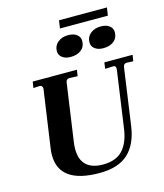

<svg xmlns="http://www.w3.org/2000/svg" viewBox="-130 -995 944 1103"><g transform="rotate(-15 341.5 -444.0)"><path d="M86 -160Q86 -178 89 -199L138 -541V-543Q138 -551 133.5 -556.5Q129 -562 122 -562L83 -560L89 -597H352L346 -560L298 -562Q279 -562 276 -542L227 -199Q224 -178 224 -159Q224 -95 258 -63.5Q292 -32 356 -32Q435 -32 475 -76Q515 -120 526 -203L574 -541V-544Q574 -562 559 -562L510 -560L515 -597H683L677 -560L639 -562Q620 -562 617 -542L569 -203Q554 -98 495.5 -44Q437 10 325 10Q86 10 86 -160ZM462 -730Q462 -762 486.5 -782Q511 -802 548 -802Q580 -802 599 -787.5Q618 -773 618 -749Q618 -715 594 -696Q570 -677 531 -677Q500 -677 481 -691.5Q462 -706 462 -730ZM268 -730Q268 -762 292.5 -782Q317 -802 354 -802Q386 -802 405 -787.5Q424 -773 424 -749Q424 -715 400 -696Q376 -677 337 -677Q306 -677 287 -691.5Q268 -706 268 -730ZM611 -898 604 -851H319L326 -898Z"/></g></svg>

Font: Unna
Style: Bold Italic
Weight: 700
Italic angle: -8.05°
Designer: Jorge de Buen Unna
Foundry: Omnibus-Type
Version: Version 2.008